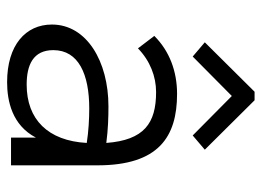

<svg xmlns="http://www.w3.org/2000/svg" viewBox="-118 -607 736 540"><g transform="rotate(90 250.0 -337.0)"><path d="M139 -511 250 -621 361 -511 401 -545 262 -685H238L99 -545ZM211 11C264 11 332 -3 367 -70V0H445V-243C445 -415 365 -467 244 -467C181 -467 124 -446 81 -403L116 -357C151 -391 195 -408 239 -408C327 -408 374 -374 382 -268C344 -273 310 -274 279 -274C153 -274 49 -213 49 -115C49 -41 107 11 211 11ZM121 -119C121 -190 189 -220 285 -220C315 -220 350 -218 382 -213C376 -104 316 -44 218 -44C163 -44 121 -62 121 -119Z"/></g></svg>

Font: Inconsolata Thin
Style: Regular
Weight: 100
Monospace: yes
Designer: Raph Levien, Cyreal, Brenton Simpson
Foundry: Raph Levien, Cyreal, Google
Version: Version 3.100